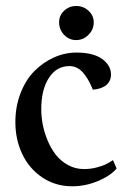

<svg xmlns="http://www.w3.org/2000/svg" viewBox="-20 -618 422 652"><path d="M238.8 -597.7Q263.2 -597.7 280.8 -581.3Q298.3 -564.9 298.3 -542Q298.3 -517.6 280.5 -499.8Q262.7 -481.9 238.5 -481.9Q214.4 -481.9 197.5 -499.8Q180.7 -517.6 180.7 -542.5Q180.7 -565.9 198 -581.8Q215.3 -597.7 238.8 -597.7ZM265.1 -43.9Q287.6 -43.9 307.4 -49.1Q327.1 -54.2 337.9 -59.3Q348.6 -64.5 363.8 -74.2L376 -45.9Q356 -21.5 313.2 -3.4Q270.5 14.6 225.1 14.6Q168 14.6 123.3 -15.6Q78.6 -45.9 55.4 -95.2Q32.2 -144.5 32.2 -203.1Q32.2 -255.9 49.6 -301Q66.9 -346.2 96.2 -376Q125.5 -405.8 162.6 -422.6Q199.7 -439.5 239.3 -439.5Q296.9 -439.5 326.9 -417.7Q356.9 -396 356.9 -364.7Q356.9 -342.8 341.1 -329.3Q325.2 -315.9 295.4 -313.5Q289.1 -328.6 283 -340.3Q276.9 -352.1 266.8 -365.5Q256.8 -378.9 244.1 -386.2Q231.4 -393.6 215.8 -393.6Q171.9 -393.6 146 -353.5Q120.1 -313.5 120.1 -247.6Q120.1 -222.2 125.2 -195.1Q130.4 -168 141.8 -140.6Q153.3 -113.3 169.9 -92Q186.5 -70.8 211.2 -57.4Q235.8 -43.9 265.1 -43.9Z"/></svg>

Font: Neuton
Style: Regular
Weight: 400
Designer: Brian M Zick
Version: Version 1.3